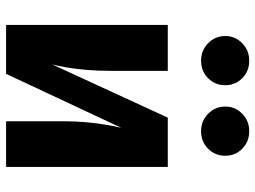

<svg xmlns="http://www.w3.org/2000/svg" viewBox="-124 -715 839 631"><g transform="rotate(90 295.5 -399.5)"><path d="M366.6 -531.4H528.7V0H378.5V-189.4Q378.5 -230.2 381.9 -266Q385.4 -301.7 390.4 -330.7Q395.4 -359.7 400.1 -378.8L222.7 0H62V-531.4H212.8V-339.4Q212.8 -301.5 209.8 -265.8Q206.9 -230 201.9 -200.7Q196.9 -171.3 191.6 -151.2ZM410.8 -799.1Q445.8 -799.1 468.8 -776.1Q491.9 -753.1 491.9 -720.3Q491.9 -687 468.8 -664Q445.8 -640.9 410.8 -640.9Q377.5 -640.9 353.8 -664Q330.2 -687 330.2 -720.3Q330.2 -753.1 353.8 -776.1Q377.5 -799.1 410.8 -799.1ZM179.4 -799.1Q214 -799.1 237.1 -776.1Q260.1 -753.1 260.1 -720.3Q260.1 -687 237.1 -664Q214 -640.9 179.4 -640.9Q145.7 -640.9 122.1 -664Q98.4 -687 98.4 -720.3Q98.4 -753.1 122.1 -776.1Q145.7 -799.1 179.4 -799.1Z"/></g></svg>

Font: Fira Sans Variable
Style: Regular
Weight: 400
Designer: Carrois Corporate & Edenspiekermann AG
Foundry: Carrois Corporate GbR & Edenspiekermann AG
Version: Version 4.202